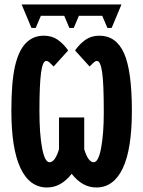

<svg xmlns="http://www.w3.org/2000/svg" viewBox="-20 -828 640 858"><path d="M219.7 -530.8Q207 -543.9 200.2 -549.8Q193.4 -555.7 186.5 -555.7Q170.4 -555.7 163.3 -502Q156.2 -448.2 156.2 -332.5Q156.2 -229 168.2 -166Q180.2 -103 201.2 -103Q226.1 -103 243.7 -161.1V-303.2H356.4V-161.1Q374 -103 398.9 -103Q419.9 -103 431.9 -167Q443.8 -231 443.8 -326.2Q443.8 -457.5 436.3 -506.6Q428.7 -555.7 413.6 -555.7Q406.7 -555.7 399.9 -549.8Q393.1 -543.9 380.4 -530.8L315.4 -602.5Q335.9 -631.8 361.8 -650.1Q387.7 -668.5 424.3 -668.5Q499 -668.5 534.2 -590.3Q569.3 -512.2 569.3 -332.5Q569.3 -161.6 528.6 -75.9Q487.8 9.8 410.6 9.8Q347.7 9.8 300.3 -51.3Q252.9 9.8 190.4 9.8Q112.3 9.8 71.5 -76.9Q30.8 -163.6 30.8 -332.5Q30.8 -460.9 46.9 -531.5Q63 -602.1 95.5 -635.3Q127.9 -668.5 175.8 -668.5Q212.4 -668.5 238.3 -650.1Q264.2 -631.8 284.7 -602.5ZM522.9 -808.1 479 -703.1H460L437 -757.3H332.5L309.6 -703.1H290L267.1 -757.3H162.6L139.6 -703.1H120.6L76.7 -808.1Z"/></svg>

Font: Liberation Mono
Style: Bold
Weight: 700
Monospace: yes
Designer: Steve Matteson
Foundry: Ascender Corporation
Version: Version 2.1.5